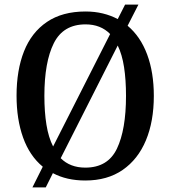

<svg xmlns="http://www.w3.org/2000/svg" viewBox="-20 -775 741 835"><path d="M166 -50Q109 -97 80.5 -176.5Q52 -256 52 -359Q52 -470 84.5 -552Q117 -634 184 -679.5Q251 -725 352 -725Q392 -725 427 -716.5Q462 -708 492 -692L524 -755H582L535 -663Q591 -616 620 -538Q649 -460 649 -358Q649 -247 614.5 -164.5Q580 -82 513.5 -36Q447 10 351 10Q270 10 210 -22L179 40H121ZM459 -627Q418 -669 352 -669Q255 -669 214 -587Q173 -505 173 -358Q173 -288 182 -232.5Q191 -177 211 -138ZM351 -46Q449 -46 488.5 -128.5Q528 -211 528 -358Q528 -428 519.5 -483Q511 -538 492 -577L244 -87Q285 -46 351 -46Z"/></svg>

Font: Noto Serif Thai SemiCondensed Medium
Style: Regular
Weight: 500
Width: 4
Designer: Monotype Design Team
Foundry: Monotype Imaging Inc.
Version: Version 2.002; ttfautohint (v1.8.4.7-5d5b)